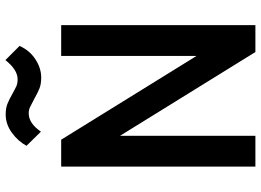

<svg xmlns="http://www.w3.org/2000/svg" viewBox="-144 -796 941 692"><g transform="rotate(-90 326.0 -450.5)"><path d="M197 -773 146 -825Q163 -856 193.5 -878Q224 -900 259 -900Q281 -900 296.5 -894Q312 -888 333 -876Q351 -866 361 -861.5Q371 -857 386 -857Q420 -857 455 -901L506 -850Q490 -814 458 -793Q426 -772 392 -772Q369 -772 353.5 -778Q338 -784 317 -796Q299 -805 288 -811Q277 -817 263 -817Q227 -817 197 -773ZM71 0V-700H168L470 -212V-700H581V0H484L182 -488V0Z"/></g></svg>

Font: Haskoy SemiBold
Style: Regular
Weight: 600
Designer: Ertekin Erdin
Foundry: Ertekin Erdin
Version: Version 1.500; ttfautohint (v1.8.3)